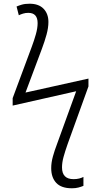

<svg xmlns="http://www.w3.org/2000/svg" viewBox="-20 -787 544 1031"><path d="M366 224Q309 224 282 195Q255 166 255 116Q255 86 264 53.5Q273 21 286 -13L389 -297L48 -220V-260L151 -537Q163 -569 172.5 -602.5Q182 -636 182 -663Q182 -718 132 -718Q117 -718 104 -714Q91 -710 81 -705L69 -752Q80 -757 97 -762Q114 -767 139 -767Q188 -767 214 -740Q240 -713 240 -669Q240 -638 230 -601.5Q220 -565 205 -525L117 -290L455 -365V-323L343 -13Q329 27 321 56.5Q313 86 313 112Q313 175 375 175Q392 175 405.5 171.5Q419 168 428 163V211Q416 216 401 220Q386 224 366 224Z"/></svg>

Font: Noto Sans Light
Style: Regular
Weight: 300
Designer: Monotype Design Team
Foundry: Monotype Imaging Inc.
Version: Version 2.007